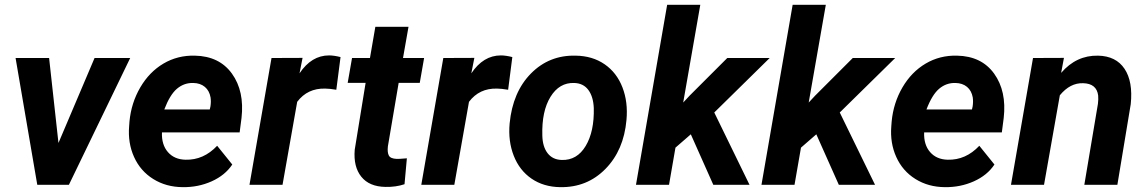

<svg xmlns="http://www.w3.org/2000/svg" viewBox="-20 -770 4782 800"><path d="M223.6 -174.3 374 -528.3H522.5L267.1 0H135.3L44.9 -528.3H184.6Z M741.2 9.8Q671.9 9.3 618.4 -24.2Q564.9 -57.6 538.6 -116Q512.2 -174.3 518.1 -244.6L519.5 -264.2Q526.9 -341.3 564.5 -405.8Q602.1 -470.2 661.1 -505.1Q720.2 -540 792 -538.1Q894 -536.1 946.5 -463.1Q999 -390.1 986.3 -278.3L978.5 -218.3H654.8Q652.8 -167 679.7 -136.2Q706.5 -105.5 752.9 -104.5Q828.1 -102.5 884.8 -162.6L947.8 -84.5Q918 -39.6 861.8 -14.4Q805.7 10.7 741.2 9.8ZM785.2 -424.3Q747.1 -425.3 717.5 -400.4Q688 -375.5 664.6 -314H854L856.9 -326.7Q859.9 -346.2 857.4 -363.8Q852.5 -392.1 833.5 -408Q814.5 -423.8 785.2 -424.3Z M1381.3 -396Q1353 -400.9 1335 -400.9Q1261.2 -402.8 1218.3 -345.7L1157.2 0H1019.5L1111.3 -528.3L1240.7 -528.8L1228 -464.4Q1277.8 -539.1 1351.1 -539.1Q1371.6 -539.1 1398.9 -532.2Z M1682.1 -658.2 1659.2 -528.3H1747.1L1729 -424.8H1641.1L1596.2 -160.2Q1593.3 -135.3 1600.1 -122.1Q1606.9 -108.9 1633.3 -107.9Q1641.1 -107.4 1675.3 -110.4L1665.5 -2.4Q1628.9 9.8 1586.4 8.8Q1518.6 7.8 1485.4 -33.7Q1452.1 -75.2 1458 -146L1503.4 -424.8H1428.7L1446.8 -528.3H1521.5L1543.9 -658.2Z M2097.2 -396Q2068.8 -400.9 2050.8 -400.9Q1977.1 -402.8 1934.1 -345.7L1873 0H1735.4L1827.1 -528.3L1956.5 -528.8L1943.8 -464.4Q1993.7 -539.1 2066.9 -539.1Q2087.4 -539.1 2114.7 -532.2Z M2378.9 -538.1Q2448.7 -537.1 2499.3 -502.2Q2549.8 -467.3 2573.5 -406Q2597.2 -344.7 2590.3 -270Q2579.1 -144 2502.7 -66.2Q2426.3 11.7 2314 9.8Q2245.1 8.8 2194.8 -25.6Q2144.5 -60.1 2120.6 -121.1Q2096.7 -182.1 2103.5 -255.9Q2116.2 -386.7 2192.4 -463.9Q2268.6 -541 2378.9 -538.1ZM2239.7 -205.6Q2240.7 -158.7 2261.7 -131.6Q2282.7 -104.5 2320.8 -103.5Q2384.3 -101.6 2420.4 -161.9Q2456.5 -222.2 2454.1 -320.3Q2452.1 -367.2 2431.4 -395.3Q2410.6 -423.3 2372.1 -424.3Q2310.5 -426.3 2273.7 -366.5Q2236.8 -306.6 2239.7 -205.6Z M2858.4 -210.4 2794.4 -154.8 2767.6 0H2629.9L2759.8 -750H2897.9L2826.7 -342.8L2853.5 -371.6L3010.3 -528.3H3187L2956.1 -301.3L3103 0H2952.1Z M3381.3 -210.4 3317.4 -154.8 3290.5 0H3152.8L3282.7 -750H3420.9L3349.6 -342.8L3376.5 -371.6L3533.2 -528.3H3710L3479 -301.3L3626 0H3475.1Z M3917 9.8Q3847.7 9.3 3794.2 -24.2Q3740.7 -57.6 3714.4 -116Q3688 -174.3 3693.8 -244.6L3695.3 -264.2Q3702.6 -341.3 3740.2 -405.8Q3777.8 -470.2 3836.9 -505.1Q3896 -540 3967.8 -538.1Q4069.8 -536.1 4122.3 -463.1Q4174.8 -390.1 4162.1 -278.3L4154.3 -218.3H3830.6Q3828.6 -167 3855.5 -136.2Q3882.3 -105.5 3928.7 -104.5Q4003.9 -102.5 4060.5 -162.6L4123.5 -84.5Q4093.8 -39.6 4037.6 -14.4Q3981.4 10.7 3917 9.8ZM3960.9 -424.3Q3922.9 -425.3 3893.3 -400.4Q3863.8 -375.5 3840.3 -314H4029.8L4032.7 -326.7Q4035.6 -346.2 4033.2 -363.8Q4028.3 -392.1 4009.3 -408Q3990.2 -423.8 3960.9 -424.3Z M4413.1 -528.8 4401.4 -466.3Q4464.8 -540 4555.2 -538.1Q4629.9 -536.6 4665.5 -483.4Q4701.2 -430.2 4691.4 -335.9L4635.7 0H4498L4554.7 -337.4Q4557.1 -356.4 4555.7 -372.1Q4549.3 -421.9 4493.2 -423.3Q4439 -425.3 4396 -373L4330.1 0H4192.4L4284.2 -528.3Z"/></svg>

Font: RobotoDraft
Style: Bold Italic
Weight: 700
Italic angle: -12°
Version: Version 2.001150; 2014